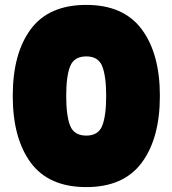

<svg xmlns="http://www.w3.org/2000/svg" viewBox="-20 -767 702 783"><path d="M332 -747Q484 -747 558 -647.5Q632 -548 632 -376Q632 -203 558 -103.5Q484 -4 332 -4Q179 -4 105.5 -103.5Q32 -203 32 -376Q32 -549 105.5 -648Q179 -747 332 -747ZM413 -376Q413 -456 397 -496.5Q381 -537 332 -537Q282 -537 266 -496.5Q250 -456 250 -376Q250 -295 266 -254.5Q282 -214 332 -214Q381 -214 397 -254.5Q413 -295 413 -376Z"/></svg>

Font: Poppins Black
Style: Regular
Weight: 900
Designer: Ninad Kale (Devanagari), Jonny Pinhorn (Latin)
Foundry: Indian Type Foundry
Version: Version 3.200;PS 1.000;hotconv 16.6.54;makeotf.lib2.5.65590